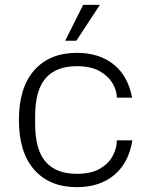

<svg xmlns="http://www.w3.org/2000/svg" viewBox="-20 -762 624 792"><path d="M297 10Q185 10 121.5 -61.5Q58 -133 58 -267Q58 -401 121.5 -472.5Q185 -544 297 -544Q389 -544 448.5 -496.5Q508 -449 525 -359H462Q462 -387 445 -417Q428 -447 392 -468Q356 -489 297 -489Q211 -489 168 -439Q125 -389 125 -284V-250Q125 -145 168 -95Q211 -45 297 -45Q356 -45 392 -66Q428 -87 445 -119Q462 -151 462 -183H526Q511 -90 451 -40Q391 10 297 10ZM249 -594 323 -742H392L295 -594Z"/></svg>

Font: Mozilla Text ExtraLight
Style: Regular
Weight: 200
Designer: Studio DRAMA
Foundry: Studio DRAMA
Version: Version 1.000